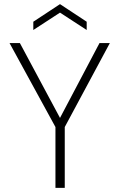

<svg xmlns="http://www.w3.org/2000/svg" viewBox="-20 -908 576 928"><path d="M248 0V-294L26 -700H76L270 -338L461 -700H511L293 -294V0ZM141 -763V-803L270 -888L399 -803V-763L270 -847Z"/></svg>

Font: DM Sans 9pt ExtraLight
Style: Regular
Weight: 250
Version: Version 4.004;gftools[0.9.30]